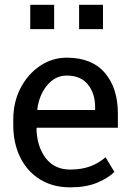

<svg xmlns="http://www.w3.org/2000/svg" viewBox="-20 -782 557 812"><path d="M276.9 10.3Q203.6 10.3 149.4 -23.2Q95.2 -56.6 65.7 -116.2Q36.1 -175.8 36.1 -253.9V-275.4Q36.1 -350.6 67.1 -409.9Q98.1 -469.2 149.7 -503.7Q201.2 -538.1 262.2 -538.1Q368.7 -538.1 423.6 -473.6Q478.5 -409.2 478.5 -301.8V-241.7H135.7L134.3 -239.3Q135.7 -163.1 172.9 -114Q210 -64.9 276.9 -64.9Q325.7 -64.9 362.5 -78.9Q399.4 -92.8 426.3 -117.2L463.9 -54.7Q435.5 -27.3 388.9 -8.5Q342.3 10.3 276.9 10.3ZM138.7 -316.9H382.3V-329.6Q382.3 -386.2 352.1 -424.3Q321.8 -462.4 262.2 -462.4Q213.9 -462.4 179.7 -421.6Q145.5 -380.9 137.7 -319.3ZM314.5 -658.7V-761.7H415.5V-658.7ZM107.9 -658.7V-761.7H209V-658.7Z"/></svg>

Font: Roboto Slab
Style: Regular
Weight: 400
Designer: Google
Version: Version 2.000; ttfautohint (v1.8.1.43-b0c9)